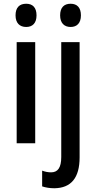

<svg xmlns="http://www.w3.org/2000/svg" viewBox="-20 -765 515 1025"><path d="M120 -745C84 -745 63 -725 63 -683C63 -642 85 -621 120 -621C154 -621 175 -642 175 -683C175 -724 155 -745 120 -745ZM301 -683C301 -642 323 -621 357 -621C391 -621 412 -642 412 -683C412 -724 392 -745 357 -745C322 -745 301 -725 301 -683ZM168 -540H69V0H168ZM270 240C360 239 405 184 405 75V-540H307V73C307 131 288 155 253 155C236 155 221 152 205 146V230C223 236 245 240 270 240Z"/></svg>

Font: Noto Sans Gurmukhi UI Condensed Medium
Style: Regular
Weight: 500
Width: 3
Designer: Jelle Bosma - Monotype Design Team
Foundry: Monotype Imaging Inc.
Version: Version 2.004